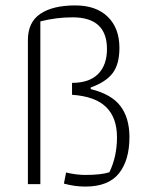

<svg xmlns="http://www.w3.org/2000/svg" viewBox="-20 -680 575 709"><path d="M216 -2 224 -43Q262 -34 295 -34Q354 -34 384 -44Q412 -102 412 -173Q412 -245 372 -284.5Q332 -324 246 -330V-374Q310 -374 342.5 -407Q375 -440 375 -499Q375 -616 248 -616Q188 -616 129 -601V0H83V-532Q83 -598 129 -629Q175 -660 258 -660Q335 -660 378 -618Q421 -576 421 -503Q421 -443 396 -410Q371 -377 315 -357V-351Q392 -332 425 -288Q458 -244 458 -174Q458 -88 419 -39.5Q380 9 295 9Q256 9 216 -2Z"/></svg>

Font: Athiti Light
Style: Regular
Weight: 300
Designer: CadsonDemak Team
Foundry: CadsonDemak
Version: Version 1.033